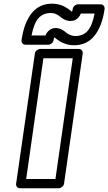

<svg xmlns="http://www.w3.org/2000/svg" viewBox="-20 -990 584 1035"><path d="M66.9 0 168 -701.2Q169.4 -711.9 178.5 -719Q187.5 -726.1 196.8 -726.1H404.8Q415.5 -726.1 421.4 -718.3Q427.2 -710.4 425.8 -701.2L325.2 0Q323.7 10.7 314.5 17.8Q305.2 24.9 295.9 24.9H87.9Q77.1 24.9 71.3 17.1Q65.4 9.3 66.9 0ZM96.2 -773.9Q109.4 -867.2 150.6 -918.7Q191.9 -970.2 261.2 -970.2Q279.8 -970.2 297.1 -965.8Q314.5 -961.4 326.4 -955.1Q338.4 -948.7 347.4 -942.4Q356.4 -936 362.1 -931.4Q367.7 -926.8 368.2 -926.8Q371.6 -936.5 372.1 -941.9Q373.5 -952.6 382.6 -959.7Q391.6 -966.8 399.9 -966.8H522Q532.7 -966.8 538.8 -959Q544.9 -951.2 543.9 -941.9Q530.8 -849.1 489.5 -797.6Q448.2 -746.1 378.9 -746.1Q356.4 -746.1 335.7 -752.7Q314.9 -759.3 303.2 -766.8Q291.5 -774.4 282.2 -781.5Q272.9 -788.6 272 -789.1Q270.5 -785.2 269 -773.9Q267.1 -763.2 258.1 -756.1Q249 -749 240.2 -749H117.2Q106.4 -749 100.6 -756.8Q94.7 -764.6 96.2 -773.9ZM121.1 -24.9H278.8L372.1 -675.8H213.9ZM149.9 -798.8H225.1Q231.4 -815.4 245.8 -827.1Q260.3 -838.9 278.8 -838.9Q295.9 -838.9 310.1 -832Q324.2 -825.2 332.8 -817.4Q341.3 -809.6 355.7 -802.7Q370.1 -795.9 387.2 -795.9Q427.2 -795.9 451.9 -823Q476.6 -850.1 490.2 -917H416Q404.8 -891.6 384.8 -881.8Q375 -877 359.9 -877Q343.3 -877 329.1 -883.8Q314.9 -890.6 306.4 -898.4Q297.9 -906.2 283.9 -913.1Q270 -919.9 253.9 -919.9Q212.9 -919.9 188 -892.8Q163.1 -865.7 149.9 -798.8Z"/></svg>

Font: Trueno ExtraBold Outline
Style: Italic
Weight: 800
Width: 6
Designer: Julieta Ulanovsky
Foundry: Julieta Ulanovsky
Version: Version 3.001b | FøM Fix